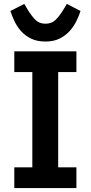

<svg xmlns="http://www.w3.org/2000/svg" viewBox="-20 -960 463 980"><path d="M53 0V-106H145V-592H53V-698H370V-592H277V-106H370V0ZM212 -748Q169 -748 138.5 -763Q108 -778 87.5 -801Q67 -824 54 -851.5Q41 -879 33 -904L104 -940L123 -908Q143 -876 162 -857.5Q181 -839 212 -839Q243 -839 262.5 -857.5Q282 -876 302 -908L321 -940L391 -904Q383 -879 369.5 -851.5Q356 -824 335 -801Q314 -778 284 -763Q254 -748 212 -748Z"/></svg>

Font: IBM Plex Sans SmBld
Style: Regular
Weight: 600
Designer: Mike Abbink, Paul van der Laan, Pieter van Rosmalen
Foundry: Bold Monday
Version: Version 3.005